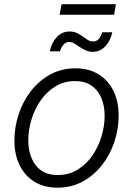

<svg xmlns="http://www.w3.org/2000/svg" viewBox="-20 -872 627 904"><path d="M250.5 11.7Q188 11.7 142.6 -16.1Q97.2 -43.9 72.5 -94Q47.9 -144 47.9 -210.4Q47.9 -273.9 68.1 -334.7Q88.4 -395.5 126.2 -444.1Q164.1 -492.7 217 -521.5Q270 -550.3 335.4 -550.3Q397.9 -550.3 443.6 -522.5Q489.3 -494.6 513.9 -444.6Q538.6 -394.5 538.6 -328.1Q538.6 -263.7 518.1 -202.9Q497.6 -142.1 459.5 -93.8Q421.4 -45.4 368.4 -16.8Q315.4 11.7 250.5 11.7ZM252 -47.9Q303.7 -47.9 344.7 -72.8Q385.7 -97.7 414.1 -138.4Q442.4 -179.2 457.5 -228.5Q472.7 -277.8 472.7 -326.7Q472.7 -374 457 -410.9Q441.4 -447.8 410.6 -469Q379.9 -490.2 333.5 -490.2Q282.7 -490.2 242.2 -466.1Q201.7 -441.9 172.9 -401.1Q144 -360.4 128.7 -310.8Q113.3 -261.2 113.3 -210.9Q113.3 -140.1 148.2 -94Q183.1 -47.9 252 -47.9ZM417.5 -627.9Q398.9 -627.9 383.3 -635Q367.7 -642.1 354.7 -651.1Q341.8 -660.2 330.1 -667.2Q318.4 -674.3 306.2 -674.3Q289.6 -674.3 278.3 -661.1Q267.1 -647.9 262.7 -630.4H214.4Q223.1 -671.4 247.3 -697.5Q271.5 -723.6 307.6 -723.6Q328.1 -723.6 343 -716.3Q357.9 -709 370.1 -700Q382.3 -690.9 393.6 -683.8Q404.8 -676.8 418 -676.8Q433.6 -676.8 443.8 -687Q454.1 -697.3 461.4 -720.2H508.8Q499 -677.2 474.6 -652.6Q450.2 -627.9 417.5 -627.9ZM525.9 -852.1 517.1 -802.7H260.7L270 -852.1Z"/></svg>

Font: Inter 16pt Light
Style: Italic
Weight: 300
Italic angle: -9.3988°
Version: Version 4.001;git-66647c0bb